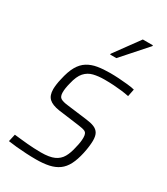

<svg xmlns="http://www.w3.org/2000/svg" viewBox="-184 -812 783 902"><g transform="rotate(30 207.0 -361.5)"><path d="M163 8Q138 8 110 6.5Q82 5 56 2.5Q30 0 11 -3L20 -43Q40 -41 57.5 -39Q75 -37 92.5 -35.5Q110 -34 128.5 -33Q147 -32 167 -32Q213 -32 238.5 -43.5Q264 -55 277.5 -78.5Q291 -102 298 -137Q302 -152 304 -165.5Q306 -179 306 -191Q306 -216 294 -222Q282 -228 256 -231L143 -246Q104 -252 86.5 -268.5Q69 -285 69 -319Q69 -329 71 -344.5Q73 -360 77 -376Q87 -423 103 -451Q119 -479 142.5 -493.5Q166 -508 196 -513Q226 -518 263 -518Q286 -518 310.5 -516.5Q335 -515 358.5 -512.5Q382 -510 398 -506L390 -466Q371 -470 350 -472.5Q329 -475 306 -476.5Q283 -478 256 -478Q223 -478 196.5 -471.5Q170 -465 151.5 -444.5Q133 -424 123 -380Q119 -365 117 -352Q115 -339 115 -328Q115 -305 127 -297.5Q139 -290 165 -287L275 -273Q301 -270 318 -263Q335 -256 343.5 -242Q352 -228 352 -202Q352 -191 350 -172.5Q348 -154 343 -131Q334 -90 320 -63Q306 -36 284.5 -20.5Q263 -5 233 1.5Q203 8 163 8ZM219 -593 220 -598 317 -731H372L371 -726L253 -593Z"/></g></svg>

Font: Saira SemiCondensed ExtraLight
Style: Italic
Weight: 250
Width: 4
Italic angle: -12°
Designer: Hector Gatti with collaboration of the Omnibus-Type team
Foundry: Omnibus-Type
Version: Version 1.101